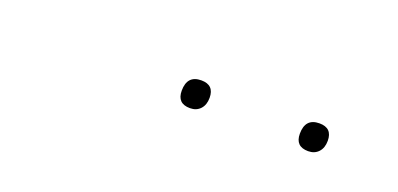

<svg xmlns="http://www.w3.org/2000/svg" viewBox="-17 -760 583 281"><g transform="rotate(20 275.0 -620.0)"><path d="M268 -598Q248 -598 248 -618Q248 -642 270 -642Q290 -642 290 -622Q290 -611 284 -604.5Q278 -598 268 -598ZM452 -598Q432 -598 432 -618Q432 -642 454 -642Q474 -642 474 -622Q474 -611 468 -604.5Q462 -598 452 -598Z"/></g></svg>

Font: Elaine Sans Thin
Style: Italic
Weight: 250
Italic angle: -13°
Designer: Wei Huang
Foundry: Wei Huang
Version: Version 2.001;December 24, 2019;FontCreator 12.0.0.2547 64-b